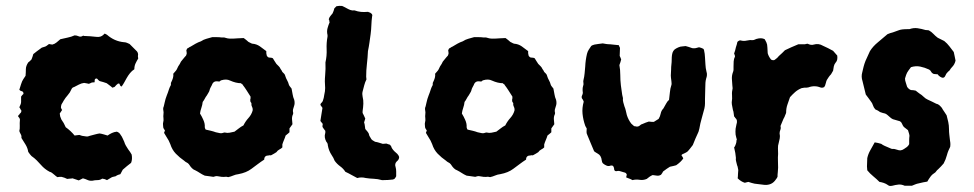

<svg xmlns="http://www.w3.org/2000/svg" viewBox="-20 -609 3276 646"><path d="M445 -412Q440 -404 436 -395.5Q432 -387 432 -376Q424 -371 417.5 -363Q411 -355 406 -346Q402 -339 398.5 -332.5Q395 -326 390 -319Q389 -317 386.5 -319Q384 -321 383 -324Q383 -328 379 -328Q376 -328 374 -325Q372 -324 370 -321.5Q368 -319 366 -317Q365 -316 362.5 -315.5Q360 -315 358 -314Q354 -318 349 -321.5Q344 -325 339 -329Q333 -331 327 -333Q321 -335 316 -336Q312 -338 313 -338Q310 -340 308 -343Q306 -346 301 -344Q298 -341 298.5 -338.5Q299 -336 298 -332Q291 -332 288 -331Q286 -330 284 -329Q282 -328 279 -327Q276 -328 272 -328.5Q268 -329 263 -330Q254 -329 245.5 -324.5Q237 -320 229 -316Q223 -315 220 -308Q216 -298 208 -289Q200 -280 194 -270Q193 -268 191 -264.5Q189 -261 187 -258Q186 -255 185.5 -252.5Q185 -250 185 -247Q187 -241 189 -239Q187 -236 185 -233Q183 -230 181 -227Q182 -224 182 -221Q182 -218 183 -216Q186 -206 191 -200Q194 -196 196 -191.5Q198 -187 201 -181Q205 -178 209 -175Q213 -172 217 -168Q221 -164 224.5 -160.5Q228 -157 231 -153Q235 -154 238.5 -154Q242 -154 247 -155Q249 -154 251.5 -153.5Q254 -153 256 -152Q263 -151 269.5 -150Q276 -149 282 -152Q290 -154 299 -156.5Q308 -159 315 -160Q322 -159 328.5 -157Q335 -155 342 -153Q349 -158 356.5 -161.5Q364 -165 373 -166Q382 -163 386 -155Q390 -150 392.5 -144Q395 -138 398 -132Q400 -125 403.5 -119Q407 -113 411 -107Q414 -103 417.5 -98Q421 -93 423 -89Q426 -73 421 -61Q414 -56 407 -50Q400 -44 393 -38Q391 -34 389 -30.5Q387 -27 385 -23Q381 -22 377 -20.5Q373 -19 369 -16Q366 -15 362.5 -14.5Q359 -14 355 -12Q349 -8 340 -3Q333 -7 324 -8Q317 -3 308 -3Q299 -3 291 -1Q282 0 274.5 -3.5Q267 -7 259 -9L245 -2L224 -9Q220 -8 215.5 -8Q211 -8 206 -7Q202 -9 197 -11Q192 -13 187 -14Q184 -14 180.5 -14Q177 -14 173 -13Q167 -17 164 -20Q160 -23 156 -26.5Q152 -30 147 -31Q130 -40 118 -54Q111 -62 103.5 -69.5Q96 -77 86 -84Q81 -89 75 -98Q73 -111 66 -122.5Q59 -134 52 -145Q53 -152 50 -157Q47 -162 45 -168Q47 -176 46.5 -185.5Q46 -195 47 -205Q48 -210 41 -217Q41 -221 43.5 -222.5Q46 -224 47 -227Q52 -230 52 -237Q50 -239 48.5 -242.5Q47 -246 45 -248Q47 -252 49 -257Q51 -262 51 -266V-284Q55 -290 59 -293Q59 -301 53.5 -302Q48 -303 45 -307Q52 -330 54.5 -335.5Q57 -341 66 -354Q67 -365 67 -376Q67 -387 75 -399Q77 -400 80 -403Q83 -406 86 -409Q88 -414 89.5 -418.5Q91 -423 92 -427Q98 -432 104 -436.5Q110 -441 117 -446Q119 -448 121.5 -449Q124 -450 128 -451Q133 -452 137 -455Q141 -458 145 -461Q147 -460 150 -460Q153 -460 156 -459Q164 -461 170 -466Q176 -471 183 -477Q195 -480 207.5 -482.5Q220 -485 231 -490Q238 -490 244.5 -487Q251 -484 258 -488Q260 -490 263 -488Q273 -488 283.5 -487Q294 -486 304 -485Q319 -483 328 -492Q329 -493 330 -494Q331 -495 332 -496Q334 -495 336.5 -494Q339 -493 340 -492Q365 -470 397 -467Q402 -467 407 -465Q412 -463 416 -461L437 -440Q447 -432 444 -420Q444 -418 444.5 -416Q445 -414 445 -412Z M970 -273Q973 -261 969 -251Q967 -246 966 -241Q965 -236 966 -231Q967 -230 966.5 -228.5Q966 -227 966 -225Q962 -217 962.5 -208Q963 -199 964 -191L954 -177V-164Q952 -162 949 -159.5Q946 -157 941 -153Q939 -146 935.5 -138Q932 -130 930 -123V-113Q926 -109 920 -106Q914 -103 910 -97Q906 -94 902 -92Q898 -90 893 -87Q891 -86 888.5 -86.5Q886 -87 884 -86Q869 -86 869 -72Q858 -65 847.5 -57Q837 -49 826 -41Q809 -28 782 -23Q773 -22 765 -18.5Q757 -15 748 -13Q746 -13 743 -14Q740 -15 738 -14Q726 -13 713 -16Q709 -17 705 -16Q701 -15 698 -14Q691 -15 684 -16Q677 -17 669 -18Q660 -22 652.5 -27Q645 -32 637 -36Q631 -38 626 -43Q621 -48 618 -53Q617 -55 615.5 -56.5Q614 -58 612 -60Q609 -62 606 -63.5Q603 -65 600 -68Q584 -79 571.5 -92Q559 -105 553 -124Q548 -137 541 -147Q539 -151 536.5 -154.5Q534 -158 532 -162Q533 -164 535 -170Q533 -173 531 -176Q529 -179 529 -183Q529 -186 528.5 -189.5Q528 -193 529 -197Q531 -204 530 -211Q529 -218 530 -225Q531 -231 529.5 -238Q528 -245 531 -251Q533 -258 534 -264Q535 -270 537 -276Q539 -282 541 -287.5Q543 -293 545 -298Q547 -304 549 -310Q551 -316 555 -323Q555 -325 555 -328Q555 -331 556 -332Q560 -340 562 -347Q564 -354 563 -361Q567 -366 570 -369Q573 -372 575 -376Q577 -381 579.5 -385.5Q582 -390 585 -394Q588 -402 594 -408Q598 -413 601 -416.5Q604 -420 606 -422Q609 -428 608 -432.5Q607 -437 607 -440Q609 -445 610 -446Q613 -447 615.5 -449Q618 -451 621 -452Q629 -457 638 -462Q647 -467 656 -470Q665 -476 674.5 -478.5Q684 -481 694 -484Q702 -484 710 -484Q718 -484 725 -483H734Q745 -479 756.5 -479Q768 -479 779 -480Q784 -480 789.5 -480.5Q795 -481 800 -481Q805 -477 808.5 -474.5Q812 -472 816 -468Q819 -467 822 -465Q825 -463 829 -462Q843 -461 854.5 -453Q866 -445 876 -437Q876 -435 876 -431.5Q876 -428 877 -425Q877 -420 883 -416Q886 -415 890 -415Q894 -415 898 -413Q900 -409 903.5 -404Q907 -399 910 -394Q914 -390 918 -386Q922 -382 924 -377Q926 -375 927.5 -372Q929 -369 930 -367Q933 -364 936 -361Q939 -358 940 -353Q942 -346 946 -339Q950 -332 952 -324Q953 -321 955.5 -318Q958 -315 961 -311Q963 -302 964.5 -292Q966 -282 970 -273ZM830 -237Q831 -244 828 -249.5Q825 -255 826 -261Q826 -263 823 -266Q822 -268 822 -274Q823 -276 823 -279.5Q823 -283 823 -284Q816 -295 810 -304.5Q804 -314 797 -323Q797 -325 795 -325.5Q793 -326 791 -329Q774 -329 754 -338Q742 -344 725 -339Q724 -339 722.5 -338Q721 -337 719 -335H714Q698 -338 693 -323Q691 -319 688.5 -314.5Q686 -310 685 -305Q684 -301 681 -296.5Q678 -292 676 -288Q672 -283 669 -277Q666 -271 662 -266Q661 -256 657.5 -246Q654 -236 653 -227Q656 -222 659 -216.5Q662 -211 664 -206Q670 -193 669 -181Q669 -179 670 -177Q671 -175 672 -173Q681 -171 689.5 -169Q698 -167 706 -164Q713 -162 720 -161Q727 -160 734 -163H737Q745 -161 752.5 -162.5Q760 -164 769 -166Q776 -171 783.5 -177Q791 -183 799 -187Q806 -201 816 -212Q826 -223 830 -237Z M1323 -81Q1323 -72 1315 -66Q1307 -58 1311 -47Q1313 -40 1313 -32Q1313 -24 1313 -16Q1312 -14 1310.5 -11.5Q1309 -9 1307 -7Q1303 -5 1302 -5Q1294 -4 1286 -3.5Q1278 -3 1270 -3Q1265 -3 1265 -3Q1251 -7 1237.5 -7.5Q1224 -8 1211 -10Q1203 -12 1196 -12Q1189 -12 1182 -10Q1172 -15 1162.5 -20.5Q1153 -26 1142 -31Q1135 -42 1124.5 -49.5Q1114 -57 1106 -68Q1104 -73 1101.5 -78Q1099 -83 1096 -87Q1086 -102 1083 -120Q1083 -127 1078 -132Q1070 -147 1074 -160Q1075 -162 1074.5 -164.5Q1074 -167 1075 -168Q1071 -173 1069 -176Q1067 -179 1065 -182Q1065 -189 1066 -192L1058 -202Q1060 -213 1061.5 -224.5Q1063 -236 1065 -246L1058 -256Q1058 -260 1061 -262.5Q1064 -265 1066 -269Q1070 -280 1071 -290Q1074 -302 1074 -313Q1072 -335 1074 -356Q1076 -377 1075 -399Q1080 -421 1079 -443Q1078 -465 1082 -486Q1082 -491 1082 -491Q1079 -503 1082 -514Q1085 -525 1089 -534Q1088 -536 1088 -539Q1088 -542 1086 -544Q1088 -551 1092 -555.5Q1096 -560 1099 -564Q1101 -568 1102.5 -572.5Q1104 -577 1105 -581L1112 -588Q1121 -590 1131 -589Q1134 -588 1137.5 -586Q1141 -584 1145 -582Q1152 -578 1158.5 -575.5Q1165 -573 1173 -574Q1184 -570 1194.5 -569Q1205 -568 1215 -569H1219Q1219 -569 1219.5 -568.5Q1220 -568 1221 -568Q1226 -567 1230 -563Q1234 -559 1232 -554Q1230 -539 1229.5 -524Q1229 -509 1227 -494Q1225 -480 1223 -465.5Q1221 -451 1218 -437Q1217 -415 1214.5 -393.5Q1212 -372 1212 -351Q1212 -348 1212.5 -346Q1213 -344 1213 -342Q1208 -332 1205.5 -322Q1203 -312 1200 -301Q1198 -293 1200 -284Q1203 -272 1202.5 -260Q1202 -248 1200 -235V-229Q1202 -225 1204.5 -220Q1207 -215 1209 -210Q1208 -207 1207 -203.5Q1206 -200 1205 -197Q1207 -192 1207.5 -186Q1208 -180 1209 -175Q1213 -170 1217 -165.5Q1221 -161 1222 -155Q1222 -153 1224 -150Q1226 -147 1227 -145Q1229 -140 1233.5 -137Q1238 -134 1242 -132Q1249 -131 1255 -129Q1261 -127 1268 -125Q1272 -125 1274.5 -125.5Q1277 -126 1280 -126Q1282 -125 1285.5 -124Q1289 -123 1292 -122Q1293 -121 1294 -119.5Q1295 -118 1296 -117Q1298 -109 1307 -100Q1312 -96 1316.5 -91.5Q1321 -87 1323 -81Z M1851 -273Q1854 -261 1850 -251Q1848 -246 1847 -241Q1846 -236 1847 -231Q1848 -230 1847.5 -228.5Q1847 -227 1847 -225Q1843 -217 1843.5 -208Q1844 -199 1845 -191L1835 -177V-164Q1833 -162 1830 -159.5Q1827 -157 1822 -153Q1820 -146 1816.5 -138Q1813 -130 1811 -123V-113Q1807 -109 1801 -106Q1795 -103 1791 -97Q1787 -94 1783 -92Q1779 -90 1774 -87Q1772 -86 1769.5 -86.5Q1767 -87 1765 -86Q1750 -86 1750 -72Q1739 -65 1728.5 -57Q1718 -49 1707 -41Q1690 -28 1663 -23Q1654 -22 1646 -18.5Q1638 -15 1629 -13Q1627 -13 1624 -14Q1621 -15 1619 -14Q1607 -13 1594 -16Q1590 -17 1586 -16Q1582 -15 1579 -14Q1572 -15 1565 -16Q1558 -17 1550 -18Q1541 -22 1533.5 -27Q1526 -32 1518 -36Q1512 -38 1507 -43Q1502 -48 1499 -53Q1498 -55 1496.5 -56.5Q1495 -58 1493 -60Q1490 -62 1487 -63.5Q1484 -65 1481 -68Q1465 -79 1452.5 -92Q1440 -105 1434 -124Q1429 -137 1422 -147Q1420 -151 1417.5 -154.5Q1415 -158 1413 -162Q1414 -164 1416 -170Q1414 -173 1412 -176Q1410 -179 1410 -183Q1410 -186 1409.5 -189.5Q1409 -193 1410 -197Q1412 -204 1411 -211Q1410 -218 1411 -225Q1412 -231 1410.5 -238Q1409 -245 1412 -251Q1414 -258 1415 -264Q1416 -270 1418 -276Q1420 -282 1422 -287.5Q1424 -293 1426 -298Q1428 -304 1430 -310Q1432 -316 1436 -323Q1436 -325 1436 -328Q1436 -331 1437 -332Q1441 -340 1443 -347Q1445 -354 1444 -361Q1448 -366 1451 -369Q1454 -372 1456 -376Q1458 -381 1460.5 -385.5Q1463 -390 1466 -394Q1469 -402 1475 -408Q1479 -413 1482 -416.5Q1485 -420 1487 -422Q1490 -428 1489 -432.5Q1488 -437 1488 -440Q1490 -445 1491 -446Q1494 -447 1496.5 -449Q1499 -451 1502 -452Q1510 -457 1519 -462Q1528 -467 1537 -470Q1546 -476 1555.5 -478.5Q1565 -481 1575 -484Q1583 -484 1591 -484Q1599 -484 1606 -483H1615Q1626 -479 1637.5 -479Q1649 -479 1660 -480Q1665 -480 1670.5 -480.5Q1676 -481 1681 -481Q1686 -477 1689.5 -474.5Q1693 -472 1697 -468Q1700 -467 1703 -465Q1706 -463 1710 -462Q1724 -461 1735.5 -453Q1747 -445 1757 -437Q1757 -435 1757 -431.5Q1757 -428 1758 -425Q1758 -420 1764 -416Q1767 -415 1771 -415Q1775 -415 1779 -413Q1781 -409 1784.5 -404Q1788 -399 1791 -394Q1795 -390 1799 -386Q1803 -382 1805 -377Q1807 -375 1808.5 -372Q1810 -369 1811 -367Q1814 -364 1817 -361Q1820 -358 1821 -353Q1823 -346 1827 -339Q1831 -332 1833 -324Q1834 -321 1836.5 -318Q1839 -315 1842 -311Q1844 -302 1845.5 -292Q1847 -282 1851 -273ZM1711 -237Q1712 -244 1709 -249.5Q1706 -255 1707 -261Q1707 -263 1704 -266Q1703 -268 1703 -274Q1704 -276 1704 -279.5Q1704 -283 1704 -284Q1697 -295 1691 -304.5Q1685 -314 1678 -323Q1678 -325 1676 -325.5Q1674 -326 1672 -329Q1655 -329 1635 -338Q1623 -344 1606 -339Q1605 -339 1603.5 -338Q1602 -337 1600 -335H1595Q1579 -338 1574 -323Q1572 -319 1569.5 -314.5Q1567 -310 1566 -305Q1565 -301 1562 -296.5Q1559 -292 1557 -288Q1553 -283 1550 -277Q1547 -271 1543 -266Q1542 -256 1538.5 -246Q1535 -236 1534 -227Q1537 -222 1540 -216.5Q1543 -211 1545 -206Q1551 -193 1550 -181Q1550 -179 1551 -177Q1552 -175 1553 -173Q1562 -171 1570.5 -169Q1579 -167 1587 -164Q1594 -162 1601 -161Q1608 -160 1615 -163H1618Q1626 -161 1633.5 -162.5Q1641 -164 1650 -166Q1657 -171 1664.5 -177Q1672 -183 1680 -187Q1687 -201 1697 -212Q1707 -223 1711 -237Z M2357 -368Q2359 -362 2358.5 -356Q2358 -350 2356 -345Q2354 -338 2353.5 -330.5Q2353 -323 2353 -315Q2353 -305 2352.5 -295.5Q2352 -286 2352 -276Q2352 -269 2352 -261Q2352 -253 2350 -244Q2346 -228 2341 -211Q2336 -194 2333 -176Q2332 -174 2331.5 -170.5Q2331 -167 2329 -163Q2320 -144 2311 -121Q2307 -116 2302.5 -110Q2298 -104 2293 -99Q2289 -96 2284.5 -94Q2280 -92 2276 -90Q2274 -90 2273 -86Q2275 -84 2276.5 -81Q2278 -78 2279 -76Q2271 -64 2255 -53Q2251 -52 2245.5 -50.5Q2240 -49 2234 -48Q2224 -42 2211 -32Q2210 -30 2208 -26.5Q2206 -23 2204 -21Q2197 -17 2190.5 -18Q2184 -19 2176 -20Q2173 -19 2170.5 -17.5Q2168 -16 2165 -14Q2163 -13 2160.5 -10.5Q2158 -8 2156 -7Q2144 -2 2132 -4Q2120 -6 2108 -3Q2103 -6 2097.5 -8Q2092 -10 2087 -12Q2087 -14 2087.5 -16Q2088 -18 2089 -21Q2087 -28 2080 -29Q2073 -31 2066.5 -33Q2060 -35 2053 -33Q2046 -33 2046 -43Q2044 -52 2039 -52H2035Q2028 -49 2021.5 -51.5Q2015 -54 2009 -59Q2005 -63 2004.5 -70Q2004 -77 2000 -84Q1997 -89 1990.5 -92.5Q1984 -96 1979 -100Q1973 -115 1967 -128.5Q1961 -142 1956 -155Q1953 -161 1953.5 -165.5Q1954 -170 1954 -177L1951 -182Q1951 -182 1949 -186Q1942 -206 1940 -226Q1938 -246 1944 -267Q1943 -270 1941.5 -273Q1940 -276 1938 -278Q1936 -283 1938.5 -288Q1941 -293 1941 -297Q1939 -311 1942 -320Q1944 -325 1943 -330Q1942 -335 1943 -339Q1946 -351 1947 -362.5Q1948 -374 1949 -385Q1950 -407 1955 -428Q1957 -436 1961 -442Q1965 -448 1969 -454Q1971 -456 1974 -457Q1977 -458 1980 -459Q1986 -460 1992.5 -461Q1999 -462 2008 -463Q2013 -462 2019.5 -461Q2026 -460 2033 -460Q2040 -459 2047 -458.5Q2054 -458 2062 -457Q2063 -454 2064 -452Q2065 -450 2066 -448Q2066 -441 2065.5 -434.5Q2065 -428 2065 -421Q2066 -418 2067.5 -415.5Q2069 -413 2070 -409Q2069 -405 2067.5 -400Q2066 -395 2064 -390Q2067 -374 2067 -356.5Q2067 -339 2069 -322Q2071 -311 2072 -300.5Q2073 -290 2076 -279Q2075 -272 2077 -265Q2079 -258 2081 -251Q2084 -244 2085.5 -237Q2087 -230 2089 -222Q2094 -206 2104 -193Q2110 -187 2113 -185Q2115 -184 2117.5 -184Q2120 -184 2122 -183Q2129 -183 2133 -187Q2137 -191 2142 -192Q2153 -197 2163 -200Q2168 -199 2173 -199H2180L2196 -209Q2201 -217 2203 -227Q2205 -237 2212 -244Q2217 -252 2221 -260Q2225 -268 2231 -273Q2233 -287 2234 -299Q2235 -311 2239 -323Q2240 -326 2239.5 -329.5Q2239 -333 2239 -336Q2238 -342 2237.5 -347.5Q2237 -353 2237 -355Q2238 -366 2238 -375Q2238 -384 2239 -392Q2240 -400 2240 -408.5Q2240 -417 2241 -424Q2243 -440 2255 -446Q2259 -448 2262 -449.5Q2265 -451 2269 -452Q2273 -453 2277 -453Q2281 -453 2287 -454Q2292 -453 2297.5 -451Q2303 -449 2309 -447Q2315 -446 2320.5 -447Q2326 -448 2332 -450Q2336 -449 2339 -448Q2342 -447 2346 -445Q2347 -444 2348 -442.5Q2349 -441 2349 -439Q2350 -434 2351 -428Q2352 -422 2352 -416Q2353 -404 2353.5 -392Q2354 -380 2357 -368Z M2797 -422Q2799 -406 2792 -399Q2787 -393 2785.5 -386Q2784 -379 2783 -371Q2781 -368 2779.5 -365Q2778 -362 2776 -359Q2772 -355 2768.5 -350Q2765 -345 2762 -340Q2760 -336 2759 -331Q2758 -326 2756 -321Q2755 -320 2754.5 -318.5Q2754 -317 2753 -316Q2752 -315 2750.5 -315Q2749 -315 2748 -314H2743Q2721 -323 2700 -315Q2696 -314 2693 -314Q2690 -314 2686 -314Q2683 -313 2680.5 -313Q2678 -313 2676 -312Q2664 -307 2655 -299Q2646 -291 2638 -282Q2634 -270 2629.5 -257.5Q2625 -245 2625 -230Q2625 -229 2624 -226.5Q2623 -224 2622 -222Q2621 -218 2619.5 -215.5Q2618 -213 2616 -209Q2614 -203 2611 -197Q2608 -191 2606 -185Q2608 -178 2605.5 -172Q2603 -166 2603 -160Q2605 -151 2603.5 -143.5Q2602 -136 2600 -128Q2597 -119 2597.5 -109.5Q2598 -100 2598 -91Q2597 -80 2597.5 -68Q2598 -56 2598 -45Q2598 -38 2597 -30Q2596 -22 2596 -14Q2593 -8 2591 -6Q2584 5 2574 9.5Q2564 14 2552 13Q2544 12 2535.5 11Q2527 10 2519 9Q2515 8 2509 6.5Q2503 5 2498 3Q2494 4 2491.5 4.5Q2489 5 2486 6Q2473 2 2462 -9Q2463 -16 2463 -23Q2463 -30 2464 -37Q2463 -40 2462.5 -44.5Q2462 -49 2460 -53Q2459 -59 2457 -65Q2455 -71 2456 -78Q2455 -93 2450 -113Q2452 -115 2453.5 -118.5Q2455 -122 2456 -125Q2457 -128 2457.5 -130.5Q2458 -133 2458 -136Q2458 -138 2459 -139.5Q2460 -141 2458 -143Q2457 -146 2456.5 -149.5Q2456 -153 2455 -156Q2454 -166 2455 -176Q2456 -180 2456.5 -183.5Q2457 -187 2458 -191Q2460 -196 2459.5 -202Q2459 -208 2454 -212Q2453 -213 2452.5 -214.5Q2452 -216 2450 -217Q2449 -222 2448.5 -228Q2448 -234 2446 -239Q2445 -246 2443.5 -252Q2442 -258 2442 -265Q2444 -277 2443 -288.5Q2442 -300 2445 -312Q2445 -314 2444.5 -317Q2444 -320 2444 -322Q2443 -333 2442.5 -344Q2442 -355 2446 -366Q2448 -370 2448 -375Q2448 -380 2448 -385Q2448 -394 2448.5 -402.5Q2449 -411 2453 -419Q2453 -422 2450 -429Q2452 -434 2453.5 -439.5Q2455 -445 2456 -450Q2458 -455 2459 -459.5Q2460 -464 2461 -468Q2467 -474 2472 -473Q2482 -470 2492.5 -472.5Q2503 -475 2513 -474Q2516 -474 2519 -475.5Q2522 -477 2525 -478Q2542 -483 2553 -477Q2560 -465 2561 -459Q2562 -453 2563 -430Q2566 -419 2574 -409Q2576 -407 2580.5 -406.5Q2585 -406 2587 -408Q2591 -411 2594 -413.5Q2597 -416 2600 -420Q2606 -425 2611.5 -430.5Q2617 -436 2621 -440Q2632 -445 2642.5 -450Q2653 -455 2666 -460H2689L2691 -461Q2692 -461 2692.5 -461.5Q2693 -462 2694 -461L2697 -462Q2709 -456 2718 -459Q2734 -464 2749 -455Q2758 -451 2766 -447Q2774 -443 2783 -438Q2786 -434 2790 -430Q2794 -426 2797 -422Z M3195 -405Q3192 -392 3183 -383Q3179 -379 3176.5 -374.5Q3174 -370 3170 -368Q3166 -364 3164 -361Q3162 -358 3160 -353Q3155 -343 3143 -351Q3137 -355 3135 -359L3123 -360Q3121 -360 3120 -361Q3115 -363 3113 -367.5Q3111 -372 3106 -375Q3091 -382 3076 -385Q3061 -388 3045 -383Q3035 -370 3032 -364.5Q3029 -359 3025 -345Q3025 -338 3027.5 -331.5Q3030 -325 3032 -317Q3037 -309 3045 -306Q3049 -306 3053 -305.5Q3057 -305 3061 -304Q3065 -301 3068 -298.5Q3071 -296 3074 -294Q3081 -290 3087.5 -283.5Q3094 -277 3101 -274Q3109 -270 3116 -267Q3123 -264 3130 -260Q3136 -259 3140.5 -255Q3145 -251 3149 -246Q3152 -240 3156.5 -234Q3161 -228 3165 -221Q3168 -210 3170.5 -198.5Q3173 -187 3173 -174Q3173 -165 3174 -156.5Q3175 -148 3176 -139Q3177 -134 3177.5 -128Q3178 -122 3177 -115Q3174 -109 3171 -102Q3168 -95 3166 -87Q3162 -72 3155 -59Q3151 -54 3146 -49Q3141 -44 3136 -39Q3133 -37 3131 -34Q3129 -31 3127 -29Q3117 -23 3111 -15Q3105 -7 3100 2Q3093 3 3086 4.5Q3079 6 3071 8Q3065 9 3059 11.5Q3053 14 3048 16H3024Q3013 11 3003 12Q2993 13 2982 16Q2972 18 2968 14Q2961 9 2953.5 6.5Q2946 4 2939 3Q2929 -7 2918 -16Q2907 -25 2898 -36Q2898 -39 2897.5 -42.5Q2897 -46 2897 -49Q2897 -57 2897.5 -63.5Q2898 -70 2898 -77Q2901 -91 2908.5 -104Q2916 -117 2923 -130Q2929 -129 2934 -128Q2939 -127 2945 -125Q2950 -121 2957 -118Q2964 -115 2971 -112Q2980 -107 2985 -108Q2989 -108 2992 -107Q2995 -106 2999 -105Q3011 -100 3022 -108Q3027 -111 3031.5 -114.5Q3036 -118 3039 -124Q3039 -130 3039 -137.5Q3039 -145 3040 -152Q3040 -155 3039 -158Q3038 -161 3037 -164.5Q3036 -168 3035 -171L3021 -182Q3017 -187 3015 -192.5Q3013 -198 3008 -201L2984 -208Q2978 -211 2974 -215Q2970 -219 2966 -222Q2964 -224 2962 -225Q2960 -226 2958 -227Q2954 -228 2950 -229Q2946 -230 2941 -232Q2935 -237 2925 -241Q2919 -248 2917 -255Q2915 -262 2910 -268Q2906 -273 2902 -279Q2898 -285 2893 -291Q2890 -302 2887.5 -313.5Q2885 -325 2882 -336Q2877 -351 2881 -365Q2883 -374 2885.5 -384Q2888 -394 2892 -404Q2898 -416 2907 -437Q2917 -453 2933.5 -466.5Q2950 -480 2966 -494Q2970 -496 2975 -497.5Q2980 -499 2984 -500Q2996 -504 3002 -506.5Q3008 -509 3015.5 -510Q3023 -511 3038 -511H3040Q3054 -516 3067.5 -514Q3081 -512 3094 -508Q3097 -508 3100.5 -507.5Q3104 -507 3105 -507Q3114 -502 3120.5 -495Q3127 -488 3135 -482Q3140 -479 3146 -476.5Q3152 -474 3157 -471Q3167 -463 3174.5 -453Q3182 -443 3189 -434Q3191 -427 3192 -420Q3193 -413 3195 -405Z"/></svg>

Font: Darumadrop One
Style: Regular
Weight: 400
Version: Version 1.000